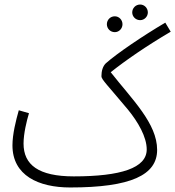

<svg xmlns="http://www.w3.org/2000/svg" viewBox="-20 -807 774 848"><path d="M599 -718C618 -718 633 -734 633 -752C633 -771 618 -787 599 -787C579 -787 564 -771 564 -752C564 -734 579 -718 599 -718ZM487 -665C506 -665 521 -681 521 -700C521 -719 506 -735 487 -735C467 -735 452 -719 452 -700C452 -681 467 -665 487 -665ZM290 21C558 21 674 -34 674 -145C674 -262 564 -367 469 -488C534 -540 627 -604 734 -667L710 -707C610 -648 495 -570 447 -527C434 -514 428 -494 428 -470C428 -456 454 -432 545 -323C590 -268 628 -202 628 -147C628 -65 514 -28 306 -28C150 -28 84 -79 84 -173C84 -217 98 -274 108 -307L63 -320C50 -274 35 -214 35 -165C35 -32 150 21 290 21Z"/></svg>

Font: Noto Sans Arabic ExtCond Light
Style: Regular
Weight: 300
Width: 2
Designer: Monotype Design Team, Nadine Chahine, Nizar Qandah and Khaled Hosny
Foundry: Monotype Imaging Inc.
Version: Version 2.012